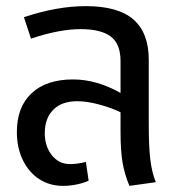

<svg xmlns="http://www.w3.org/2000/svg" viewBox="-20 -594 603 626"><path d="M488 0 402 12Q386 -26 379.5 -64.5Q373 -103 373 -165V-228Q342 -243 302.5 -253.5Q263 -264 232 -264Q181 -264 153.5 -236Q126 -208 126 -160Q126 -117 149 -88Q172 -59 208 -59Q232 -59 260 -66L269 -5Q255 2 232 7Q209 12 185 12Q142 12 108 -10Q74 -32 54.5 -72Q35 -112 35 -164Q35 -245 83 -290Q131 -335 218 -335Q295 -335 373 -291V-395Q373 -451 341 -475Q309 -499 243 -499Q173 -499 81 -468L58 -538Q166 -574 260 -574Q365 -574 415 -530.5Q465 -487 465 -399V-189Q465 -117 470 -74.5Q475 -32 488 0Z"/></svg>

Font: FiraGO
Style: Regular
Weight: 400
Designer: bBox Type
Foundry: bBox Type GmbH
Version: Version 1.001;April 20, 2020;FontCreator 12.0.0.2555 64-bit